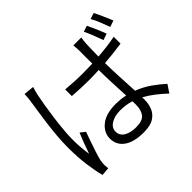

<svg xmlns="http://www.w3.org/2000/svg" viewBox="-188 -1074 1375 1375"><g transform="rotate(-45 500.0 -386.5)"><path d="M418 -107.9Q418 -67.4 453.4 -46.1Q488.8 -24.9 544.9 -24.9Q610.8 -24.9 634.5 -55.9Q658.2 -86.9 658.2 -138.2Q658.2 -145.5 658 -155Q657.7 -164.6 657.2 -175.8Q632.3 -183.6 606 -187.7Q579.6 -191.9 550.8 -191.9Q492.7 -191.9 455.3 -168.7Q418 -145.5 418 -107.9ZM721.2 -757.8Q716.3 -726.6 714.8 -698.2Q713.4 -676.8 713.1 -643.1Q712.9 -609.4 711.9 -574.2Q759.3 -577.6 804 -583.3Q848.6 -588.9 889.2 -597.2V-527.8Q847.2 -521.5 802.5 -516.6Q757.8 -511.7 711.9 -507.8Q712.9 -433.1 717 -357.7Q721.2 -282.2 724.1 -215.8Q784.7 -192.9 834 -158Q883.3 -123 922.9 -86.9L883.8 -27.8Q845.2 -64 806.4 -94Q767.6 -124 727.1 -146Q727.1 -139.2 727.1 -132.6Q727.1 -126 727.1 -119.1Q727.1 -80.1 712.6 -43.5Q698.2 -6.8 661.6 16.6Q625 40 558.1 40Q459 40 406.5 2.2Q354 -35.6 354 -101.1Q354 -161.6 406.7 -204.3Q459.5 -247.1 557.1 -247.1Q583 -247.1 607.4 -244.4Q631.8 -241.7 654.8 -236.8Q651.9 -296.9 648.7 -369.1Q645.5 -441.4 645 -504.9Q594.2 -502 543.9 -502Q501.5 -502 461.4 -503.9Q421.4 -505.9 377 -508.8V-576.2Q419.9 -572.3 460.9 -570.1Q502 -567.9 545.9 -567.9Q570.8 -567.9 595.5 -568.6Q620.1 -569.3 645 -569.8Q645 -608.9 644.5 -642.1Q644 -675.3 645 -696.8Q645 -710 643.8 -727.3Q642.6 -744.6 641.1 -757.8ZM227.1 -751Q222.7 -738.8 217.8 -720.2Q212.9 -701.7 210 -688Q202.6 -651.9 193.8 -600.3Q185.1 -548.8 177.5 -491.5Q169.9 -434.1 165 -379.4Q160.2 -324.7 160.2 -282.2Q160.2 -241.7 163.1 -206.1Q166 -170.4 171.9 -128.9Q184.1 -165 200.7 -209.2Q217.3 -253.4 231 -285.2L268.1 -255.9Q255.9 -222.2 241.2 -180.4Q226.6 -138.7 214.4 -100.3Q202.1 -62 196.8 -38.1Q194.8 -27.3 193.6 -14.6Q192.4 -2 192.9 6.8Q192.9 13.7 194.1 23.2Q195.3 32.7 195.8 41L132.8 45.9Q118.2 -8.8 107.2 -88.9Q96.2 -168.9 96.2 -271Q96.2 -325.7 101.6 -386.2Q106.9 -446.8 114.5 -504.9Q122.1 -563 129.9 -611.8Q137.7 -660.6 142.1 -691.9Q144 -708.5 146 -725.8Q147.9 -743.2 147.9 -758.8ZM809.1 -789.1Q822.3 -762.2 840.1 -720.9Q857.9 -679.7 869.1 -648.9L820.8 -631.8Q809.6 -664.1 793.5 -704.8Q777.3 -745.6 763.2 -773.9ZM908.2 -818.8Q922.4 -792 940.2 -751.5Q958 -710.9 970.2 -681.2L921.9 -664.1Q910.2 -696.8 894 -736.6Q877.9 -776.4 861.8 -804.2Z"/></g></svg>

Font: Shanggu Mono N
Style: Regular
Weight: 350
Designer: GuiWonder
Version: Version 1.021